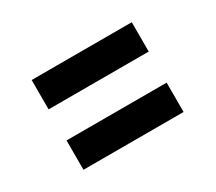

<svg xmlns="http://www.w3.org/2000/svg" viewBox="-71 -541 649 578"><g transform="rotate(-30 253.0 -252.0)"><path d="M79 -198H427V-96H79ZM79 -408H427V-306H79Z"/></g></svg>

Font: Karla ExtraLight
Style: Bold
Weight: 700
Version: Version 2.001